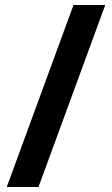

<svg xmlns="http://www.w3.org/2000/svg" viewBox="-20 -741 446 768"><path d="M401 -721 134 7H7L274 -721Z"/></svg>

Font: Noto Sans Thai Looped UI Condensed
Style: Bold
Weight: 700
Width: 3
Designer: Cadson Demak Team
Foundry: Cadson Demak Co., Ltd.
Version: Version 1.000